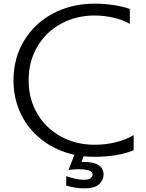

<svg xmlns="http://www.w3.org/2000/svg" viewBox="-20 -808 799 1053"><path d="M501 52Q469 52 439 49L427 80H438Q548 80 548 150Q548 177 525 201Q502 225 438 225Q397 225 343 210V158Q362 165 389.5 171.5Q417 178 439 178Q469 178 478.5 167.5Q488 157 488 150Q488 132 465 126Q442 120 415 120Q396 120 378 122Q360 124 356 124L388 41Q289 19 213 -38.5Q137 -96 95.5 -181Q54 -266 54 -368Q54 -488 111.5 -584Q169 -680 270.5 -734Q372 -788 501 -788Q551 -788 601.5 -780.5Q652 -773 692 -759V-677Q652 -700 600.5 -711.5Q549 -723 500 -723Q397 -723 314 -677.5Q231 -632 184 -551Q137 -470 137 -368Q137 -266 184 -185.5Q231 -105 314 -59.5Q397 -14 500 -14Q558 -14 613.5 -27.5Q669 -41 713 -67V16Q670 34 615 43Q560 52 501 52Z"/></svg>

Font: LINE Seed JP_TTF Regular
Style: Regular
Weight: 400
Designer: LINE & Fontrix & Fontworks
Version: Version 1.002